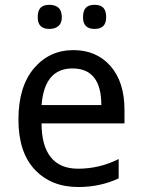

<svg xmlns="http://www.w3.org/2000/svg" viewBox="-20 -750 575 778"><path d="M484.4 -250H148.4Q148.4 -160.2 185.5 -113.3Q222.7 -66.4 296.9 -66.4Q382.8 -66.4 460.9 -105.5V-27.3Q386.7 7.8 296.9 7.8Q187.5 7.8 121.1 -62.5Q54.7 -132.8 54.7 -265.6Q54.7 -398.4 117.2 -472.7Q179.7 -546.9 277.3 -546.9Q371.1 -546.9 427.7 -482.4Q484.4 -418 484.4 -304.7ZM148.4 -324.2H390.6Q390.6 -398.4 361.3 -435.5Q332 -472.7 273.4 -472.7Q160.2 -472.7 148.4 -324.2ZM230.5 -679.7Q230.5 -656.2 216.8 -644.5Q203.1 -632.8 179.7 -632.8Q156.2 -632.8 144.5 -644.5Q132.8 -656.2 132.8 -679.7Q132.8 -707 144.5 -718.8Q156.2 -730.5 179.7 -730.5Q203.1 -730.5 216.8 -718.8Q230.5 -707 230.5 -679.7ZM410.2 -679.7Q410.2 -656.2 398.4 -644.5Q386.7 -632.8 363.3 -632.8Q339.8 -632.8 328.1 -644.5Q316.4 -656.2 316.4 -679.7Q316.4 -707 328.1 -718.8Q339.8 -730.5 363.3 -730.5Q386.7 -730.5 398.4 -718.8Q410.2 -707 410.2 -679.7Z"/></svg>

Font: Droid Sans Fallback
Style: Regular
Weight: 400
Designer: Steve Matteson
Foundry: Ascender Corporation
Version: 3.00 (Khmer version)